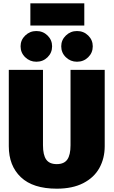

<svg xmlns="http://www.w3.org/2000/svg" viewBox="-20 -1117 684 1157"><path d="M611 -236Q611 -163 579 -105Q547 -47 482 -13.5Q417 20 322 20Q179 20 106 -49Q33 -118 33 -236V-696H239V-242Q239 -183 258.5 -155.5Q278 -128 322 -128Q366 -128 385.5 -155.5Q405 -183 405 -242V-696H611ZM294 -838Q294 -799 266.5 -772Q239 -745 199 -745Q160 -745 132 -772Q104 -799 104 -838Q104 -876 132 -903Q160 -930 199 -930Q239 -930 266.5 -903Q294 -876 294 -838ZM539 -838Q539 -799 511.5 -772Q484 -745 444 -745Q405 -745 377 -772Q349 -799 349 -838Q349 -876 377 -903Q405 -930 444 -930Q484 -930 511.5 -903Q539 -876 539 -838ZM163 -963V-1097H488V-963Z"/></svg>

Font: FiraGO Heavy
Style: Regular
Weight: 900
Designer: bBox Type
Foundry: bBox Type GmbH
Version: Version 1.001